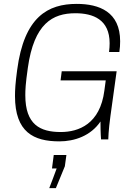

<svg xmlns="http://www.w3.org/2000/svg" viewBox="-20 -716 715 986"><path d="M523 -303 516 -251C494 -79 384 -38 292 -38C186 -38 110 -76 110 -227C110 -254 111 -284 123 -368C155 -595 250 -648 367 -648C458 -648 543 -616 543 -494C543 -480 542 -465 540 -449H593C596 -469 597 -487 597 -504C597 -655 490 -696 374 -696C227 -696 104 -631 68 -356C59 -289 57 -254 57 -223C57 -37 153 10 285 10C362 10 446 -18 496 -92C496 -30 499 0 499 0H536C536 0 537 -48 547 -119L579 -350H297L291 -303ZM233 250H267L313 138L321 80H256L247 149H271C271 149 234 250 233 250Z"/></svg>

Font: Chivo Light
Style: Italic
Weight: 300
Italic angle: -8°
Designer: Hector Gatti
Foundry: Omnibus-Type
Version: Version 1.003;PS 001.003;hotconv 1.0.70;makeotf.lib2.5.58329